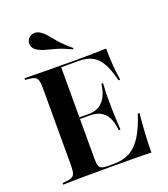

<svg xmlns="http://www.w3.org/2000/svg" viewBox="-140 -868 849 968"><g transform="rotate(-20 284.5 -384.0)"><path d="M32.3 0V-8.9Q62.9 -10.5 77.8 -15.7Q92.7 -21 97.6 -35.5Q102.4 -50 102.4 -78.2V-492.7Q102.4 -521.8 97.6 -535.9Q92.7 -550 77.8 -555.2Q62.9 -560.5 32.3 -562.1V-571Q75 -570.2 144 -569.4Q212.9 -568.5 304 -568.5Q335.5 -568.5 365.3 -569Q395.2 -569.4 421.8 -569.8Q448.4 -570.2 470.2 -571Q470.2 -526.6 473.4 -483.9Q476.6 -441.1 483.1 -399.2H474.2Q459.7 -458.9 439.9 -494Q420.2 -529 391.1 -544.4Q362.1 -559.7 320.2 -559.7H225V-69.4Q225 -45.2 229 -32.3Q233.1 -19.4 245.6 -15.3Q258.1 -11.3 282.3 -11.3H307.3Q357.3 -11.3 394 -31Q430.6 -50.8 458.1 -94.4Q485.5 -137.9 508.1 -208.1H516.9Q511.3 -150 508.5 -98.8Q505.6 -47.6 505.6 0Q468.5 -1.6 417.3 -2Q366.1 -2.4 296.8 -2.4Q208.1 -2.4 141.1 -2Q74.2 -1.6 32.3 0ZM199.2 -282.3V-291.1H354.8V-282.3ZM389.5 -162.1Q385.5 -204.8 371.4 -231.5Q357.3 -258.1 333.9 -270.2Q310.5 -282.3 275.8 -282.3V-291.1Q323.4 -291.1 351.2 -321.4Q379 -351.6 387.1 -412.1H396Q392.7 -362.1 393.1 -335.9Q393.5 -309.7 393.5 -287.1Q393.5 -270.2 394 -253.2Q394.4 -236.3 395.6 -214.9Q396.8 -193.5 398.4 -162.1ZM312.9 -624.2Q263.7 -646.8 232.3 -655.6Q200.8 -664.5 179.8 -669.8Q158.9 -675 139.5 -686.3Q121 -696.8 116.1 -714.5Q111.3 -732.3 120.2 -747.6Q130.6 -764.5 150 -767.7Q169.4 -771 186.3 -759.7Q201.6 -750 212.5 -737.9Q223.4 -725.8 235.5 -710.5Q247.6 -695.2 266.5 -675Q285.5 -654.8 316.1 -629.8Z"/></g></svg>

Font: Playfair 144pt
Style: Bold
Weight: 700
Version: Version 2.001;gftools[0.9.30]